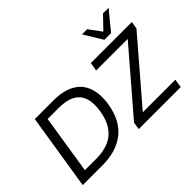

<svg xmlns="http://www.w3.org/2000/svg" viewBox="-161 -1309 1680 1680"><g transform="rotate(-45 679.5 -468.5)"><path d="M46 0 158 -705H387Q512 -705 588 -661.5Q664 -618 693 -536Q722 -454 704 -340Q676 -169 569.5 -84.5Q463 0 288 0ZM152 -79H291Q431 -79 510 -145.5Q589 -212 611 -349Q633 -490 574.5 -558Q516 -626 376 -626H238ZM739 0 750 -69 1257 -659 1252 -626H838L851 -705H1359L1348 -637L840 -46L844 -79H1271L1259 0ZM1079 -765 974 -937H1038L1123 -822L1234 -937H1303L1162 -765Z"/></g></svg>

Font: Mulish ExtraLight Medium
Style: Italic
Weight: 500
Italic angle: -9°
Version: Version 3.603